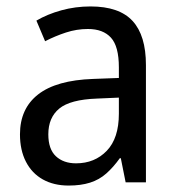

<svg xmlns="http://www.w3.org/2000/svg" viewBox="-20 -566 548 596"><path d="M261 -546Q350 -546 391.5 -501Q433 -456 433 -364V0H370L355 -75H352Q332 -47 310 -27.5Q288 -8 259.5 1Q231 10 193 10Q147 10 113 -9Q79 -28 60.5 -64Q42 -100 42 -149Q42 -229 98.5 -273Q155 -317 269 -321L349 -324V-357Q349 -422 324.5 -449Q300 -476 253 -476Q218 -476 184.5 -465Q151 -454 120 -438L93 -502Q127 -522 170.5 -534Q214 -546 261 -546ZM281 -260Q198 -257 164 -229Q130 -201 130 -149Q130 -103 153.5 -81Q177 -59 216 -59Q274 -59 311.5 -98Q349 -137 349 -213V-263Z"/></svg>

Font: Noto Sans Arabic SemiCondensed
Style: Regular
Weight: 400
Width: 4
Designer: Monotype Design Team, Nadine Chahine, Nizar Qandah and Khaled Hosny
Foundry: Monotype Imaging Inc.
Version: Version 2.012